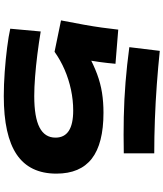

<svg xmlns="http://www.w3.org/2000/svg" viewBox="57 -888 885 1040"><g transform="rotate(90 500.0 -367.5)"><path d="M500 55Q439 55 369.5 50Q300 45 237.5 37Q175 29 135 20L150 -145Q210 -135 273.5 -127Q337 -119 395.5 -114.5Q454 -110 500 -110Q614 -110 669.5 -138.5Q725 -167 725 -225Q725 -273 688.5 -297Q652 -321 578 -321Q522 -321 465.5 -309Q409 -297 357 -274.5Q305 -252 260 -220L90 -255Q104 -327 113.5 -380Q123 -433 129 -477Q135 -521 140 -565L325 -550Q321 -505 315 -461.5Q309 -418 301 -371L276 -402Q331 -432 381 -450.5Q431 -469 481.5 -477Q532 -485 590 -485Q757 -485 838.5 -422Q920 -359 920 -230Q920 -85 816.5 -15Q713 55 500 55ZM810 -595Q708 -593 613 -595Q518 -597 425 -604.5Q332 -612 235 -625L255 -790Q341 -781 436 -774Q531 -767 626.5 -763.5Q722 -760 810 -760Z"/></g></svg>

Font: M PLUS 1 Thin Black
Style: Regular
Weight: 900
Version: Version 1.001